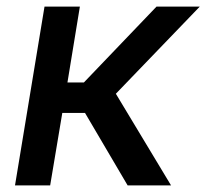

<svg xmlns="http://www.w3.org/2000/svg" viewBox="-20 -561 624 581"><path d="M25.4 0 114.7 -541H221.7L184.1 -311.5H233.9L453.6 -541H584.5L330.6 -277.3L497.6 0H366.2L237.3 -219.2H168.5L131.8 0Z"/></svg>

Font: Inter 17pt Medium
Style: Italic
Weight: 500
Italic angle: -9.3988°
Version: Version 4.001;git-66647c0bb